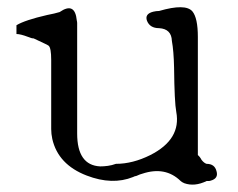

<svg xmlns="http://www.w3.org/2000/svg" viewBox="-20 -473 650 525"><path d="M545 22Q512 38 484 28Q477 25 474 22Q432 -19 369 2Q364 3 353 8Q347 9 344 11Q287 34 217 7Q139 -23 123 -93Q120 -107 120 -120V-309Q120 -342 113 -348Q111 -350 72 -368Q66 -368 57 -372Q36 -380 25 -380V-404Q48 -418 109 -432Q120 -434 128 -436Q136 -438 143 -440Q185 -469 190 -417Q191 -413 191 -410Q191 -407 191 -404V-108Q191 -21 254 -18Q264 -18 275 -19.5Q286 -21 297 -25Q343 -25 391 -49Q476 -92 462 -167Q457 -193 456 -288Q455 -334 450 -361Q449 -394 415 -396Q390 -396 382 -416Q375 -435 399 -441Q403 -442 407 -442.5Q411 -443 415 -443Q487 -464 506 -442Q521 -424 521 -372V-49Q527 -44 531 -36Q538 -27 545 -25Q567 -25 572 -5Q578 15 556 21Q553 22 550 22Q547 22 545 22Z"/></svg>

Font: New Tegomin
Style: Regular
Weight: 400
Designer: Kyosuke Nagai
Version: Version 1.000